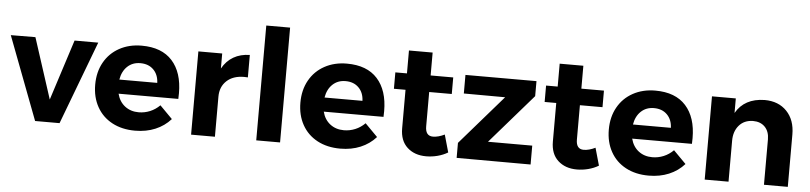

<svg xmlns="http://www.w3.org/2000/svg" viewBox="-48 -986 5216 1236"><g transform="rotate(5 2560.5 -367.5)"><path d="M-3 -537 156 -538 283 -146 409 -538H562L359 0H201Z M1108 -259Q1108 -235 1107 -222H721Q734 -171 771 -142.5Q808 -114 860 -114Q898 -114 933 -128.5Q968 -143 996 -171L1077 -89Q1036 -43 977.5 -18.5Q919 6 847 6Q762 6 698.5 -28Q635 -62 600.5 -124Q566 -186 566 -267Q566 -349 601 -411.5Q636 -474 699 -508.5Q762 -543 843 -543Q973 -543 1040.5 -468Q1108 -393 1108 -259ZM963 -313Q961 -366 929 -398Q897 -430 844 -430Q794 -430 760.5 -398.5Q727 -367 718 -313Z M1541 -544V-399Q1533 -400 1517 -400Q1446 -400 1404.5 -361.5Q1363 -323 1363 -259V0H1209V-538H1363V-441Q1391 -491 1436 -517Q1481 -543 1541 -544Z M1630 -742H1784V0H1630Z M2434 -259Q2434 -235 2433 -222H2047Q2060 -171 2097 -142.5Q2134 -114 2186 -114Q2224 -114 2259 -128.5Q2294 -143 2322 -171L2403 -89Q2362 -43 2303.5 -18.5Q2245 6 2173 6Q2088 6 2024.5 -28Q1961 -62 1926.5 -124Q1892 -186 1892 -267Q1892 -349 1927 -411.5Q1962 -474 2025 -508.5Q2088 -543 2169 -543Q2299 -543 2366.5 -468Q2434 -393 2434 -259ZM2289 -313Q2287 -366 2255 -398Q2223 -430 2170 -430Q2120 -430 2086.5 -398.5Q2053 -367 2044 -313Z M2868 -30Q2838 -12 2801.5 -2.5Q2765 7 2728 7Q2653 7 2606 -36Q2559 -79 2559 -159V-408H2484V-514H2559V-662H2712V-514H2858V-407H2712V-185Q2712 -123 2761 -123Q2795 -123 2836 -143Z M2935 -537H3394V-440L3117 -121H3403V1L2925 0V-97L3202 -416L2935 -417Z M3842 -30Q3812 -12 3775.5 -2.5Q3739 7 3702 7Q3627 7 3580 -36Q3533 -79 3533 -159V-408H3458V-514H3533V-662H3686V-514H3832V-407H3686V-185Q3686 -123 3735 -123Q3769 -123 3810 -143Z M4427 -259Q4427 -235 4426 -222H4040Q4053 -171 4090 -142.5Q4127 -114 4179 -114Q4217 -114 4252 -128.5Q4287 -143 4315 -171L4396 -89Q4355 -43 4296.5 -18.5Q4238 6 4166 6Q4081 6 4017.5 -28Q3954 -62 3919.5 -124Q3885 -186 3885 -267Q3885 -349 3920 -411.5Q3955 -474 4018 -508.5Q4081 -543 4162 -543Q4292 -543 4359.5 -468Q4427 -393 4427 -259ZM4282 -313Q4280 -366 4248 -398Q4216 -430 4163 -430Q4113 -430 4079.5 -398.5Q4046 -367 4037 -313Z M5065 -338V0H4911V-293Q4911 -344 4882.5 -373.5Q4854 -403 4805 -403Q4748 -402 4715 -363.5Q4682 -325 4682 -265V0H4528V-538H4682V-444Q4738 -542 4868 -544Q4958 -544 5011.5 -488Q5065 -432 5065 -338Z"/></g></svg>

Font: Montserrat arm2 SemiBold
Style: Regular
Weight: 600
Designer: Julieta Ulanovsky
Foundry: Julieta Ulanovsky
Version: Version 6.000